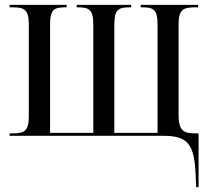

<svg xmlns="http://www.w3.org/2000/svg" viewBox="-20 -556 862 786"><path d="M781 165 783 210H793V-10H780C733 -10 711 -19 711 -87V-456C711 -517 730 -526 779 -526H791V-536H556V-526H563C608 -526 625 -517 625 -456V-12H448V-456C448 -517 465 -526 511 -526H517V-536H294V-526H299C344 -526 362 -517 362 -456V-12H185V-456C185 -518 202 -526 249 -526H253V-536H19V-526H32C79 -526 98 -517 98 -456V-80C98 -19 79 -10 32 -10H19V0H650C750 0 777 36 781 165Z"/></svg>

Font: Noto Serif Display Condensed
Style: Regular
Weight: 400
Width: 3
Designer: Monotype Design Team
Foundry: Monotype Imaging Inc.
Version: Version 2.009